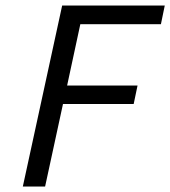

<svg xmlns="http://www.w3.org/2000/svg" viewBox="-20 -678 619 698"><path d="M565 -590H272L224 -367H480L466 -300H209L144 0H63L206 -658H579Z"/></svg>

Font: EauTest Medium
Style: Italic
Weight: 500
Italic angle: -12°
Designer: Christian Thalmann (Catharsis Fonts)
Version: Version 0.001;PS 000.001;hotconv 1.0.88;makeotf.lib2.5.64775